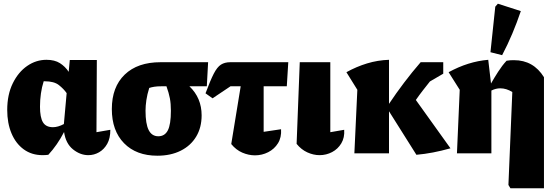

<svg xmlns="http://www.w3.org/2000/svg" viewBox="-20 -828 3007 1037"><path d="M241 8Q226 10 210 10Q151 10 108 -21.5Q65 -53 42 -108Q19 -163 19 -234Q19 -317 49 -378Q79 -439 127 -472Q175 -505 231 -505Q275 -505 303.5 -487Q332 -469 351 -440L357 -504H503L501 -114L576 -127Q576 -81 559 -51Q542 -21 515 -5.5Q488 10 457 10Q413 10 374 -21.5Q335 -53 326 -115Q308 -80 286.5 -49Q265 -18 241 8ZM196 -252Q196 -194 212 -167.5Q228 -141 266 -141Q293 -141 325 -158L340 -325Q324 -348 298 -368.5Q272 -389 222 -389Q219 -389 216 -389Q206 -358 201 -323Q196 -288 196 -252Z M1069 -205Q1069 -139 1039.5 -90Q1010 -41 956 -14Q902 13 830 13Q716 13 650 -54.5Q584 -122 584 -239Q584 -358 653.5 -425Q723 -492 847 -492H1104L1097 -362H1003Q1069 -299 1069 -205ZM853 -362Q829 -362 813.5 -359.5Q798 -357 786 -353Q775 -318 770.5 -287Q766 -256 766 -230Q766 -159 783 -125.5Q800 -92 835 -92Q870 -92 886.5 -124Q903 -156 903 -230Q903 -268 897.5 -297Q892 -326 879 -362Z M1128 -297 1090 -324Q1116 -394 1134.5 -430Q1153 -466 1173.5 -479Q1194 -492 1224 -492H1537L1529 -362H1404V-116L1498 -130Q1501 -86 1481.5 -54.5Q1462 -23 1428.5 -6Q1395 11 1357 11Q1323 11 1289 -3.5Q1255 -18 1229 -50L1280 -362H1225Z M1582 -51 1599 -492H1764V-114L1839 -127Q1842 -85 1823.5 -54Q1805 -23 1773.5 -6.5Q1742 10 1706 10Q1673 10 1640 -5Q1607 -20 1582 -51Z M1894 0 1910 -343 1851 -438Q1905 -468 1962.5 -485.5Q2020 -503 2081 -505V-267Q2119 -324 2162.5 -381.5Q2206 -439 2252 -492H2374V-430L2302 -388Q2282 -363 2263 -338.5Q2244 -314 2226 -288L2413 -27Q2363 -13 2318.5 -4.5Q2274 4 2229 8L2081 -227V0Z M2448 0 2463 -343 2403 -438Q2509 -496 2617 -505L2632 -377Q2649 -407 2670.5 -440.5Q2692 -474 2716 -500Q2727 -502 2736.5 -502.5Q2746 -503 2756 -503Q2861 -503 2918 -411V189H2737L2726 171L2747 -331Q2715 -351 2682 -351Q2658 -351 2634 -339V0ZM2692 -530 2629 -546 2655 -792 2669 -808 2793 -768Q2772 -706 2747 -646.5Q2722 -587 2692 -530Z"/></svg>

Font: Piazzolla ExtraBold
Style: Regular
Weight: 800
Designer: Juan Pablo del Peral
Foundry: Huerta Tipografica
Version: Version 1.330